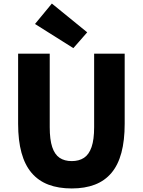

<svg xmlns="http://www.w3.org/2000/svg" viewBox="-20 -1047 803 1081"><path d="M384 14Q309 14 252.5 -7.5Q196 -29 158 -73.5Q120 -118 101 -187Q82 -256 82 -350V-745H260V-331Q260 -261 274 -219Q288 -177 315.5 -158.5Q343 -140 384 -140Q425 -140 453 -158.5Q481 -177 495.5 -219Q510 -261 510 -331V-745H682V-350Q682 -256 663.5 -187Q645 -118 607.5 -73.5Q570 -29 514 -7.5Q458 14 384 14ZM393 -776 177 -912 272 -1027 471 -865Z"/></svg>

Font: Noto Sans KR Thin Black
Style: Regular
Weight: 900
Version: Version 2.004-H2;hotconv 1.0.118;makeotfexe 2.5.65603